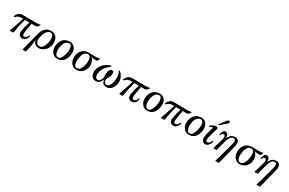

<svg xmlns="http://www.w3.org/2000/svg" viewBox="201 -2405 6509 4324"><g transform="rotate(30 3455.0 -243.0)"><path d="M159.2 -454.1 519 -450.2Q595.2 -453.6 613.3 -458.5Q626 -461.4 634.8 -466.8L632.8 -461.4Q630.4 -456.1 627.7 -450.2Q625 -444.3 620.1 -435.8Q615.2 -427.2 609.9 -419.7Q604.5 -412.1 596.7 -404.5Q588.9 -397 580.1 -392.1Q571.3 -387.2 560.3 -384.3Q549.3 -381.3 533.4 -380.4Q517.6 -379.4 506.3 -379.2Q495.1 -378.9 472.7 -379.4Q450.2 -379.9 439 -379.9Q425.3 -284.7 414.1 -232.9Q404.3 -182.1 400.1 -150.6Q396 -119.1 397.2 -95.7Q398.4 -72.3 406.5 -61.5Q414.6 -50.8 430.2 -47.9Q440.9 -45.9 452.4 -48.6Q463.9 -51.3 478.5 -59.6Q493.2 -67.9 507.3 -88.1Q521.5 -108.4 532.2 -138.2L553.2 -117.2Q543.9 -89.8 533.2 -68.6Q522.5 -47.4 506.3 -27.3Q490.2 -7.3 467.3 3.4Q444.3 14.2 416 14.2Q397 14.2 378.4 6.3Q359.9 -1.5 343.8 -17.3Q327.6 -33.2 320.3 -61.5Q313 -89.8 318.8 -126Q326.7 -178.2 343.3 -241.9Q359.9 -305.7 372.1 -343.3L384.8 -380.9H265.1Q252.4 -340.8 221.9 -200.4Q191.4 -60.1 182.1 0H90.8Q114.7 -73.7 163.6 -215.3Q212.4 -356.9 219.2 -381.8Q208.5 -381.8 192.9 -382.1Q177.2 -382.3 171.1 -382.1Q165 -381.8 155.8 -381.6Q146.5 -381.3 139.9 -380.1Q133.3 -378.9 125 -377Q101.1 -372.1 73 -353.8Q44.9 -335.4 42 -318.8L4.9 -316.9Q17.1 -369.1 60.8 -411.6Q104.5 -454.1 159.2 -454.1Z M1086.9 -235.8Q1083 -186.5 1065.4 -143.6Q1047.9 -100.6 1021 -70.3Q994.1 -40 961.2 -19Q928.2 2 892.6 10Q856.9 18.1 822.8 13.2Q763.7 4.4 732.9 -33Q702.1 -70.3 699.2 -127Q695.8 -26.9 674.8 84L642.1 226.1Q640.1 226.1 596.7 226.6L553.2 227.1V226.1Q656.2 -183.1 663.1 -210.9Q677.7 -269.5 696 -312.5Q714.4 -355.5 741.7 -390.4Q769 -425.3 808.3 -443.6Q847.7 -461.9 898.9 -462.9Q941.4 -463.9 977.5 -449.2Q1013.7 -434.6 1039.8 -406.5Q1065.9 -378.4 1078.6 -334.2Q1091.3 -290 1086.9 -235.8ZM987.8 -252Q1000 -335 975.6 -380.9Q951.2 -426.8 909.2 -423.8Q789.1 -415 747.1 -185.1Q736.3 -127.4 762.2 -79.3Q788.1 -31.2 829.1 -28.8Q862.8 -26.9 889.6 -42Q916.5 -57.1 935.5 -87.9Q954.6 -118.7 967.3 -159.2Q980 -199.7 987.8 -252Z M1559.6 -231Q1554.7 -180.2 1537.6 -136.2Q1520.5 -92.3 1492.7 -58.1Q1464.8 -23.9 1423.8 -4.4Q1382.8 15.1 1333 15.1Q1253.4 15.1 1198.5 -48.1Q1143.6 -111.3 1149.9 -206.1Q1152.3 -248.5 1162.6 -286.4Q1172.9 -324.2 1192.6 -357.2Q1212.4 -390.1 1240 -413.6Q1267.6 -437 1306.9 -450.2Q1346.2 -463.4 1393.6 -462.9Q1479.5 -462.4 1524.9 -398.4Q1570.3 -334.5 1559.6 -231ZM1461.9 -224.1Q1465.8 -243.2 1467.8 -266.6Q1469.7 -290 1468.3 -318.4Q1466.8 -346.7 1460.4 -369.4Q1454.1 -392.1 1439 -407.5Q1423.8 -422.9 1400.9 -422.9Q1269.5 -422.9 1245.6 -203.1Q1244.6 -183.6 1244.4 -160.2Q1244.1 -136.7 1250 -112.1Q1255.9 -87.4 1264.9 -67.1Q1273.9 -46.9 1291.5 -33.9Q1309.1 -21 1332 -21Q1358.9 -21 1381.3 -39.3Q1403.8 -57.6 1419.2 -88.9Q1434.6 -120.1 1444.6 -153.1Q1454.6 -186 1461.9 -224.1Z M2163.1 -473.1Q2162.1 -472.7 2163.1 -468.5Q2164.1 -464.4 2162.8 -457Q2161.6 -449.7 2160.4 -441.4Q2159.2 -433.1 2154.3 -424.3Q2149.4 -415.5 2142.8 -408.2Q2136.2 -400.9 2124.3 -396.2Q2112.3 -391.6 2097.2 -391.1Q2082 -390.6 2064 -392.8Q2045.9 -395 2031 -398.2Q2016.1 -401.4 2003.7 -404.5Q1991.2 -407.7 1984.1 -409.9Q1977.1 -412.1 1977.5 -412.1Q2016.1 -380.9 2038.3 -322.8Q2060.5 -264.6 2056.2 -208Q2046.9 -106.9 1975.3 -42.7Q1903.8 21.5 1810.5 16.1Q1789.6 14.6 1767.1 6.1Q1744.6 -2.4 1721.9 -20.8Q1699.2 -39.1 1681.4 -64Q1663.6 -88.9 1652.6 -125.5Q1641.6 -162.1 1642.1 -205.1Q1643.6 -319.8 1709.2 -391.1Q1774.9 -462.4 1885.3 -461.9Q1900.4 -461.9 1930.9 -460.9Q1961.4 -460 1996.3 -458.7Q2031.2 -457.5 2040.5 -457Q2076.2 -457 2106.7 -460.9Q2137.2 -464.8 2149.9 -468.8ZM1957.5 -215.8Q1964.8 -258.8 1965.3 -294.4Q1965.8 -330.1 1958 -359.6Q1950.2 -389.2 1930.4 -405.8Q1910.6 -422.4 1879.4 -422.9Q1850.6 -422.9 1827.4 -408.7Q1804.2 -394.5 1789.3 -372.8Q1774.4 -351.1 1763.7 -320.6Q1752.9 -290 1747.6 -262Q1742.2 -233.9 1739.3 -202.1Q1735.8 -176.8 1738.8 -146Q1741.7 -115.2 1748.3 -88.6Q1754.9 -62 1770.8 -43.2Q1786.6 -24.4 1809.1 -22.9Q1836.9 -20.5 1860.1 -32.2Q1883.3 -43.9 1898.7 -63Q1914.1 -82 1926.5 -109.9Q1939 -137.7 1945.6 -162.6Q1952.1 -187.5 1957.5 -215.8Z M2802.2 -219.2Q2801.3 -161.6 2777.1 -108.6Q2752.9 -55.7 2708.5 -21Q2664.1 13.7 2610.4 14.2Q2588.9 14.2 2572.5 11.2Q2556.2 8.3 2539.6 -0.2Q2522.9 -8.8 2512 -22.9Q2501 -37.1 2493.4 -61.5Q2485.8 -85.9 2484.4 -119.1Q2473.1 -83 2457.5 -56.9Q2441.9 -30.8 2426 -16.8Q2410.2 -2.9 2390.1 4.6Q2370.1 12.2 2354 13.7Q2337.9 15.1 2317.4 14.2Q2257.3 11.2 2222.2 -39.3Q2187 -89.8 2195.3 -171.9Q2205.1 -269.5 2274.4 -345.9Q2343.8 -422.4 2447.3 -455.1Q2467.3 -460 2467.3 -460.9L2476.1 -437Q2476.1 -437.5 2474.1 -436.5Q2472.2 -435.5 2469.2 -433.6Q2466.3 -431.6 2463.4 -429.2Q2461.4 -427.7 2443.1 -412.8Q2424.8 -397.9 2417.5 -391.4Q2410.2 -384.8 2391.8 -366.9Q2373.5 -349.1 2363.8 -336.7Q2354 -324.2 2339.1 -302.7Q2324.2 -281.2 2315.9 -261.7Q2307.6 -242.2 2300 -216.6Q2292.5 -190.9 2290 -164.1Q2286.6 -140.1 2289.3 -116.2Q2292 -92.3 2298.3 -73.2Q2304.7 -54.2 2320.3 -42.5Q2335.9 -30.8 2358.4 -30.8Q2394 -30.8 2421.6 -68.6Q2449.2 -106.4 2454.1 -151.9Q2454.1 -157.2 2453.4 -174.1Q2452.6 -190.9 2452.6 -200.2Q2452.6 -209.5 2452.6 -224.4Q2452.6 -239.3 2453.6 -252.4Q2454.6 -265.6 2456.1 -278.8Q2458.5 -294.9 2464.4 -311.5Q2470.2 -328.1 2479.5 -344.7Q2488.8 -361.3 2503.9 -371.8Q2519 -382.3 2537.1 -381.8Q2592.3 -381.8 2582 -293.9Q2578.1 -261.2 2554.9 -212.2Q2531.7 -163.1 2518.1 -145Q2518.1 -142.1 2517.8 -129.6Q2517.6 -117.2 2518.3 -109.4Q2519 -101.6 2520.8 -88.9Q2522.5 -76.2 2527.6 -67.6Q2532.7 -59.1 2540.8 -50.5Q2548.8 -42 2562.5 -37.6Q2576.2 -33.2 2594.2 -33.2Q2613.3 -32.7 2630.9 -46.1Q2648.4 -59.6 2660.6 -79.6Q2672.9 -99.6 2682.6 -123.3Q2692.4 -147 2697.5 -166Q2702.6 -185.1 2704.1 -198.2Q2725.6 -334.5 2686 -418Q2683.1 -424.8 2678 -430.2Q2672.9 -435.5 2669.4 -437.5L2666 -439.9L2677.2 -460Q2694.8 -451.7 2708 -441.9Q2747.6 -411.1 2775.1 -350.3Q2802.7 -289.6 2802.2 -219.2Z M3005.4 -454.1 3365.2 -450.2Q3441.4 -453.6 3459.5 -458.5Q3472.2 -461.4 3481 -466.8L3479 -461.4Q3476.6 -456.1 3473.9 -450.2Q3471.2 -444.3 3466.3 -435.8Q3461.4 -427.2 3456.1 -419.7Q3450.7 -412.1 3442.9 -404.5Q3435.1 -397 3426.3 -392.1Q3417.5 -387.2 3406.5 -384.3Q3395.5 -381.3 3379.6 -380.4Q3363.8 -379.4 3352.5 -379.2Q3341.3 -378.9 3318.8 -379.4Q3296.4 -379.9 3285.2 -379.9Q3271.5 -284.7 3260.3 -232.9Q3250.5 -182.1 3246.3 -150.6Q3242.2 -119.1 3243.4 -95.7Q3244.6 -72.3 3252.7 -61.5Q3260.7 -50.8 3276.4 -47.9Q3287.1 -45.9 3298.6 -48.6Q3310.1 -51.3 3324.7 -59.6Q3339.4 -67.9 3353.5 -88.1Q3367.7 -108.4 3378.4 -138.2L3399.4 -117.2Q3390.1 -89.8 3379.4 -68.6Q3368.7 -47.4 3352.5 -27.3Q3336.4 -7.3 3313.5 3.4Q3290.5 14.2 3262.2 14.2Q3243.2 14.2 3224.6 6.3Q3206.1 -1.5 3189.9 -17.3Q3173.8 -33.2 3166.5 -61.5Q3159.2 -89.8 3165 -126Q3172.9 -178.2 3189.5 -241.9Q3206.1 -305.7 3218.3 -343.3L3231 -380.9H3111.3Q3098.6 -340.8 3068.1 -200.4Q3037.6 -60.1 3028.3 0H2937Q2960.9 -73.7 3009.8 -215.3Q3058.6 -356.9 3065.4 -381.8Q3054.7 -381.8 3039.1 -382.1Q3023.4 -382.3 3017.3 -382.1Q3011.2 -381.8 3002 -381.6Q2992.7 -381.3 2986.1 -380.1Q2979.5 -378.9 2971.2 -377Q2947.3 -372.1 2919.2 -353.8Q2891.1 -335.4 2888.2 -318.8L2851.1 -316.9Q2863.3 -369.1 2907 -411.6Q2950.7 -454.1 3005.4 -454.1Z M3897.9 -231Q3893.1 -180.2 3876 -136.2Q3858.9 -92.3 3831.1 -58.1Q3803.2 -23.9 3762.2 -4.4Q3721.2 15.1 3671.4 15.1Q3591.8 15.1 3536.9 -48.1Q3481.9 -111.3 3488.3 -206.1Q3490.7 -248.5 3501 -286.4Q3511.2 -324.2 3531 -357.2Q3550.8 -390.1 3578.4 -413.6Q3606 -437 3645.3 -450.2Q3684.6 -463.4 3731.9 -462.9Q3817.9 -462.4 3863.3 -398.4Q3908.7 -334.5 3897.9 -231ZM3800.3 -224.1Q3804.2 -243.2 3806.2 -266.6Q3808.1 -290 3806.6 -318.4Q3805.2 -346.7 3798.8 -369.4Q3792.5 -392.1 3777.3 -407.5Q3762.2 -422.9 3739.3 -422.9Q3607.9 -422.9 3584 -203.1Q3583 -183.6 3582.8 -160.2Q3582.5 -136.7 3588.4 -112.1Q3594.2 -87.4 3603.3 -67.1Q3612.3 -46.9 3629.9 -33.9Q3647.5 -21 3670.4 -21Q3697.3 -21 3719.7 -39.3Q3742.2 -57.6 3757.6 -88.9Q3772.9 -120.1 3783 -153.1Q3793 -186 3800.3 -224.1Z M4088.9 -454.1 4448.7 -450.2Q4524.9 -453.6 4543 -458.5Q4555.7 -461.4 4564.5 -466.8L4562.5 -461.4Q4560.1 -456.1 4557.4 -450.2Q4554.7 -444.3 4549.8 -435.8Q4544.9 -427.2 4539.6 -419.7Q4534.2 -412.1 4526.4 -404.5Q4518.6 -397 4509.8 -392.1Q4501 -387.2 4490 -384.3Q4479 -381.3 4463.1 -380.4Q4447.3 -379.4 4436 -379.2Q4424.8 -378.9 4402.3 -379.4Q4379.9 -379.9 4368.7 -379.9Q4355 -284.7 4343.8 -232.9Q4334 -182.1 4329.8 -150.6Q4325.7 -119.1 4326.9 -95.7Q4328.1 -72.3 4336.2 -61.5Q4344.2 -50.8 4359.9 -47.9Q4370.6 -45.9 4382.1 -48.6Q4393.6 -51.3 4408.2 -59.6Q4422.9 -67.9 4437 -88.1Q4451.2 -108.4 4461.9 -138.2L4482.9 -117.2Q4473.6 -89.8 4462.9 -68.6Q4452.1 -47.4 4436 -27.3Q4419.9 -7.3 4397 3.4Q4374 14.2 4345.7 14.2Q4326.7 14.2 4308.1 6.3Q4289.6 -1.5 4273.4 -17.3Q4257.3 -33.2 4250 -61.5Q4242.7 -89.8 4248.5 -126Q4256.3 -178.2 4272.9 -241.9Q4289.6 -305.7 4301.8 -343.3L4314.5 -380.9H4194.8Q4182.1 -340.8 4151.6 -200.4Q4121.1 -60.1 4111.8 0H4020.5Q4044.4 -73.7 4093.3 -215.3Q4142.1 -356.9 4148.9 -381.8Q4138.2 -381.8 4122.6 -382.1Q4106.9 -382.3 4100.8 -382.1Q4094.7 -381.8 4085.4 -381.6Q4076.2 -381.3 4069.6 -380.1Q4063 -378.9 4054.7 -377Q4030.8 -372.1 4002.7 -353.8Q3974.6 -335.4 3971.7 -318.8L3934.6 -316.9Q3946.8 -369.1 3990.5 -411.6Q4034.2 -454.1 4088.9 -454.1Z M4981.4 -231Q4976.6 -180.2 4959.5 -136.2Q4942.4 -92.3 4914.6 -58.1Q4886.7 -23.9 4845.7 -4.4Q4804.7 15.1 4754.9 15.1Q4675.3 15.1 4620.4 -48.1Q4565.4 -111.3 4571.8 -206.1Q4574.2 -248.5 4584.5 -286.4Q4594.7 -324.2 4614.5 -357.2Q4634.3 -390.1 4661.9 -413.6Q4689.5 -437 4728.8 -450.2Q4768.1 -463.4 4815.4 -462.9Q4901.4 -462.4 4946.8 -398.4Q4992.2 -334.5 4981.4 -231ZM4883.8 -224.1Q4887.7 -243.2 4889.6 -266.6Q4891.6 -290 4890.1 -318.4Q4888.7 -346.7 4882.3 -369.4Q4876 -392.1 4860.8 -407.5Q4845.7 -422.9 4822.8 -422.9Q4691.4 -422.9 4667.5 -203.1Q4666.5 -183.6 4666.3 -160.2Q4666 -136.7 4671.9 -112.1Q4677.7 -87.4 4686.8 -67.1Q4695.8 -46.9 4713.4 -33.9Q4731 -21 4753.9 -21Q4780.8 -21 4803.2 -39.3Q4825.7 -57.6 4841.1 -88.9Q4856.4 -120.1 4866.5 -153.1Q4876.5 -186 4883.8 -224.1Z M5313 -123Q5305.7 -101.1 5297.9 -83Q5290 -64.9 5277.8 -46.1Q5265.6 -27.3 5251.7 -14.6Q5237.8 -2 5218 6.1Q5198.2 14.2 5175.3 14.2Q5156.2 14.2 5138.9 6.8Q5121.6 -0.5 5107.2 -16.1Q5092.8 -31.7 5085.7 -59.8Q5078.6 -87.9 5082 -125Q5085.4 -162.1 5101.8 -228Q5118.2 -293.9 5132.3 -341.8L5147 -389.2Q5142.6 -413.1 5065.4 -370.6Q5062.5 -369.1 5061 -368.2L5046.4 -389.2Q5063 -405.8 5104.7 -429.2Q5146.5 -452.6 5172.4 -458Q5195.8 -464.8 5215.3 -460.7Q5234.9 -456.5 5240.2 -436Q5243.2 -423.8 5237.8 -401.4Q5232.4 -378.9 5215.3 -325.4Q5198.2 -272 5186 -226.1Q5177.7 -194.3 5172.6 -172.6Q5167.5 -150.9 5163.8 -130.1Q5160.2 -109.4 5160.2 -96.2Q5160.2 -83 5163.1 -72.3Q5166 -61.5 5172.6 -55.9Q5179.2 -50.3 5189.9 -48.8Q5212.9 -43.9 5242.4 -65.4Q5272 -86.9 5292 -144ZM5408.2 -703.1Q5416 -691.9 5410.2 -673.8Q5404.3 -655.8 5391.1 -644L5230 -507.8L5208 -512.2L5344.2 -693.8Q5351.6 -701.7 5363 -707.5Q5374.5 -713.4 5387.7 -713.1Q5400.9 -712.9 5408.2 -703.1Z M5786.1 -274.9Q5693.8 92.3 5659.2 225.1Q5655.8 224.1 5634.5 224.9Q5613.3 225.6 5589.1 226.6Q5564.9 227.5 5565.9 227.1Q5593.8 131.8 5639.6 -36.1Q5685.5 -204.1 5698.2 -250Q5705.1 -273.9 5709.5 -291.5Q5713.9 -309.1 5717.8 -331.1Q5721.7 -353 5720.7 -368.2Q5719.7 -383.3 5715.1 -397Q5710.4 -410.6 5698.5 -417.7Q5686.5 -424.8 5668 -424.8Q5654.8 -424.8 5642.1 -419.9Q5629.4 -415 5619.4 -408.2Q5609.4 -401.4 5599.6 -389.2Q5589.8 -377 5582.8 -366.5Q5575.7 -356 5568.1 -339.4Q5560.5 -322.8 5555.9 -311.5Q5551.3 -300.3 5545.2 -282Q5539.1 -263.7 5536.4 -254.4Q5533.7 -245.1 5529.1 -227.8Q5524.4 -210.4 5522.9 -206.1L5470.2 0Q5470.7 0 5448.5 -0.2Q5426.3 -0.5 5403.8 -0.7Q5381.3 -1 5381.8 -1Q5394.5 -35.6 5415.5 -105.7Q5436.5 -175.8 5451.2 -228.5L5465.8 -280.8Q5471.2 -297.9 5472.7 -315.9Q5474.1 -334 5471.4 -350.1Q5468.8 -366.2 5459.5 -377Q5450.2 -387.7 5435.1 -388.2Q5425.3 -388.2 5417.2 -386.7Q5409.2 -385.3 5402.8 -379.6Q5396.5 -374 5392.8 -370.8Q5389.2 -367.7 5384 -356.9Q5378.9 -346.2 5377.4 -342.8Q5376 -339.4 5370.1 -325.2Q5370.6 -325.7 5365 -325.4Q5359.4 -325.2 5354.5 -325Q5349.6 -324.7 5349.1 -325.2Q5352.5 -348.6 5356 -364.3Q5359.4 -379.9 5366.7 -400.9Q5374 -421.9 5383.3 -434.1Q5392.6 -446.3 5408.2 -454.8Q5423.8 -463.4 5443.8 -462.9Q5468.8 -462.4 5485.4 -449Q5502 -435.5 5508.5 -414.6Q5515.1 -393.6 5514.2 -368.4Q5513.2 -343.3 5504.9 -318.8Q5517.6 -343.3 5528.8 -361.1Q5540 -378.9 5558.3 -401.4Q5576.7 -423.8 5599.6 -438.7Q5622.6 -453.6 5648.9 -459Q5734.4 -477.5 5773.7 -429.7Q5813 -381.8 5786.1 -274.9Z M6410.6 -473.1Q6409.7 -472.7 6410.6 -468.5Q6411.6 -464.4 6410.4 -457Q6409.2 -449.7 6408 -441.4Q6406.7 -433.1 6401.9 -424.3Q6397 -415.5 6390.4 -408.2Q6383.8 -400.9 6371.8 -396.2Q6359.9 -391.6 6344.7 -391.1Q6329.6 -390.6 6311.5 -392.8Q6293.5 -395 6278.6 -398.2Q6263.7 -401.4 6251.2 -404.5Q6238.8 -407.7 6231.7 -409.9Q6224.6 -412.1 6225.1 -412.1Q6263.7 -380.9 6285.9 -322.8Q6308.1 -264.6 6303.7 -208Q6294.4 -106.9 6222.9 -42.7Q6151.4 21.5 6058.1 16.1Q6037.1 14.6 6014.6 6.1Q5992.2 -2.4 5969.5 -20.8Q5946.8 -39.1 5929 -64Q5911.1 -88.9 5900.1 -125.5Q5889.2 -162.1 5889.6 -205.1Q5891.1 -319.8 5956.8 -391.1Q6022.5 -462.4 6132.8 -461.9Q6147.9 -461.9 6178.5 -460.9Q6209 -460 6243.9 -458.7Q6278.8 -457.5 6288.1 -457Q6323.7 -457 6354.2 -460.9Q6384.8 -464.8 6397.5 -468.8ZM6205.1 -215.8Q6212.4 -258.8 6212.9 -294.4Q6213.4 -330.1 6205.6 -359.6Q6197.8 -389.2 6178 -405.8Q6158.2 -422.4 6127 -422.9Q6098.1 -422.9 6075 -408.7Q6051.8 -394.5 6036.9 -372.8Q6022 -351.1 6011.2 -320.6Q6000.5 -290 5995.1 -262Q5989.7 -233.9 5986.8 -202.1Q5983.4 -176.8 5986.3 -146Q5989.3 -115.2 5995.8 -88.6Q6002.4 -62 6018.3 -43.2Q6034.2 -24.4 6056.6 -22.9Q6084.5 -20.5 6107.7 -32.2Q6130.9 -43.9 6146.2 -63Q6161.6 -82 6174.1 -109.9Q6186.5 -137.7 6193.1 -162.6Q6199.7 -187.5 6205.1 -215.8Z M6856.9 -274.9Q6764.6 92.3 6730 225.1Q6726.6 224.1 6705.3 224.9Q6684.1 225.6 6659.9 226.6Q6635.7 227.5 6636.7 227.1Q6664.6 131.8 6710.4 -36.1Q6756.3 -204.1 6769 -250Q6775.9 -273.9 6780.3 -291.5Q6784.7 -309.1 6788.6 -331.1Q6792.5 -353 6791.5 -368.2Q6790.5 -383.3 6785.9 -397Q6781.2 -410.6 6769.3 -417.7Q6757.3 -424.8 6738.8 -424.8Q6725.6 -424.8 6712.9 -419.9Q6700.2 -415 6690.2 -408.2Q6680.2 -401.4 6670.4 -389.2Q6660.6 -377 6653.6 -366.5Q6646.5 -356 6638.9 -339.4Q6631.3 -322.8 6626.7 -311.5Q6622.1 -300.3 6616 -282Q6609.9 -263.7 6607.2 -254.4Q6604.5 -245.1 6599.9 -227.8Q6595.2 -210.4 6593.8 -206.1L6541 0Q6541.5 0 6519.3 -0.2Q6497.1 -0.5 6474.6 -0.7Q6452.1 -1 6452.6 -1Q6465.3 -35.6 6486.3 -105.7Q6507.3 -175.8 6522 -228.5L6536.6 -280.8Q6542 -297.9 6543.5 -315.9Q6544.9 -334 6542.2 -350.1Q6539.6 -366.2 6530.3 -377Q6521 -387.7 6505.9 -388.2Q6496.1 -388.2 6488 -386.7Q6480 -385.3 6473.6 -379.6Q6467.3 -374 6463.6 -370.8Q6460 -367.7 6454.8 -356.9Q6449.7 -346.2 6448.2 -342.8Q6446.8 -339.4 6440.9 -325.2Q6441.4 -325.7 6435.8 -325.4Q6430.2 -325.2 6425.3 -325Q6420.4 -324.7 6419.9 -325.2Q6423.3 -348.6 6426.8 -364.3Q6430.2 -379.9 6437.5 -400.9Q6444.8 -421.9 6454.1 -434.1Q6463.4 -446.3 6479 -454.8Q6494.6 -463.4 6514.6 -462.9Q6539.6 -462.4 6556.2 -449Q6572.8 -435.5 6579.3 -414.6Q6585.9 -393.6 6585 -368.4Q6584 -343.3 6575.7 -318.8Q6588.4 -343.3 6599.6 -361.1Q6610.8 -378.9 6629.2 -401.4Q6647.5 -423.8 6670.4 -438.7Q6693.4 -453.6 6719.7 -459Q6805.2 -477.5 6844.5 -429.7Q6883.8 -381.8 6856.9 -274.9Z"/></g></svg>

Font: GFS Olga
Style: Regular
Weight: 400
Designer: George Matthiopoulos
Foundry: George Matthiopoulos
Version: Version 1.0